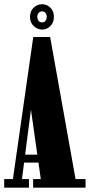

<svg xmlns="http://www.w3.org/2000/svg" viewBox="-22 -872 418 892"><path d="M-2.5 0V-40H38L132.5 -700H211L329 -40H375.5V0H132V-40H167.5L121 -368H122.5L80 -40H112.5V0ZM74.5 -116.5V-153.5H174.5V-116.5ZM174 -734.5Q152 -734.5 134.8 -750.8Q117.5 -767 117.5 -793.5Q117.5 -821 134.8 -836.8Q152 -852.5 174 -852.5Q195 -852.5 211.8 -836.8Q228.5 -821 228.5 -793.5Q228.5 -767 211.8 -750.8Q195 -734.5 174 -734.5ZM174 -768Q185 -768 190.2 -776.5Q195.5 -785 195.5 -794.5Q195.5 -802 190.2 -810.5Q185 -819 174 -819Q161.5 -819 156.2 -810.5Q151 -802 151 -794.5Q151 -785 156.2 -776.5Q161.5 -768 174 -768Z"/></svg>

Font: Imbue Thin 10pt Black
Style: Regular
Weight: 900
Version: Version 1.102